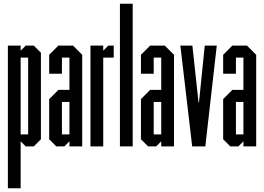

<svg xmlns="http://www.w3.org/2000/svg" viewBox="-20 -780 1407 1023"><path d="M22 223V-537H90V-510L117 -537H160L198 -499V-38L160 0H117L90 -27V223ZM130 -473H90V-64H130Z M350 0V-27L323 0H280L242 -38V-252L291 -301H350V-473H310V-387H242V-488L291 -537H369L418 -488V0ZM350 -237H310V-64H350Z M462 0V-537H530V-510L557 -537H586V-473H530V0Z M619 0V-760H687V0Z M839 0V-27L812 0H769L731 -38V-252L780 -301H839V-473H799V-387H731V-488L780 -537H858L907 -488V0ZM839 -237H799V-64H839Z M1004 0 941 -537H1005L1038 -233H1040L1071 -537H1135L1074 0Z M1277 0V-27L1250 0H1207L1169 -38V-252L1218 -301H1277V-473H1237V-387H1169V-488L1218 -537H1296L1345 -488V0ZM1277 -237H1237V-64H1277Z"/></svg>

Font: Commune Nuit Debout
Style: Regular
Weight: 400
Designer: Sébastien Marchal
Foundry: Sébastien Marchal
Version: Version 1.003;PS 1.3;hotconv 1.0.88;makeotf.lib2.5.647800